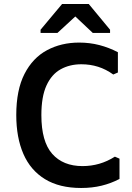

<svg xmlns="http://www.w3.org/2000/svg" viewBox="-20 -924 655 956"><path d="M384 12Q276 12 204 -32Q132 -76 96.5 -157.5Q61 -239 61 -351Q61 -476 102 -556Q143 -636 214 -674Q285 -712 374 -712Q427 -712 475 -699.5Q523 -687 567 -664V-563L544 -553Q508 -579 468.5 -591.5Q429 -604 385 -604Q327 -604 282 -579Q237 -554 211.5 -498.5Q186 -443 186 -351Q186 -219 240 -158Q294 -97 391 -97Q434 -97 474 -108.5Q514 -120 552 -144L575 -134V-33Q533 -11 486 0.5Q439 12 384 12ZM289 -904H422L528 -776V-760H442L355 -842L266 -760H182V-776Z"/></svg>

Font: AR One Sans SemiBold
Style: Regular
Weight: 600
Designer: Niteesh Yadav
Foundry: Niteesh Yadav
Version: Version 1.001;gftools[0.9.33]